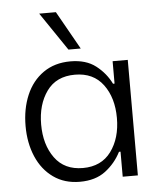

<svg xmlns="http://www.w3.org/2000/svg" viewBox="-54 -817 730 871"><g transform="rotate(-5 310.5 -382.0)"><path d="M51 -267Q51 -345 77.5 -407.5Q104 -470 155.5 -506Q207 -542 279 -542Q350 -542 394.5 -507.5Q439 -473 463 -424H470V-526H539V0H470V-114H463Q437 -63 391.5 -28.5Q346 6 275 6Q205 6 154.5 -30Q104 -66 77.5 -128Q51 -190 51 -267ZM122 -268Q122 -176 166 -115.5Q210 -55 294 -55Q378 -55 422.5 -115.5Q467 -176 467 -268Q467 -360 422.5 -420Q378 -480 294 -480Q209 -480 165.5 -419.5Q122 -359 122 -268ZM157 -770H233L331 -596H275Z"/></g></svg>

Font: Lopes Sans Light
Style: Regular
Weight: 300
Designer: Gabriel Lam, Diego Maldonado
Foundry: TypeRant, Foresti Design
Version: Version 4.000